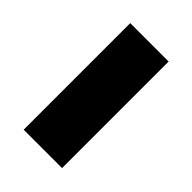

<svg xmlns="http://www.w3.org/2000/svg" viewBox="-11 -531 442 442"><g transform="rotate(-45 210.0 -310.5)"><path d="M37 -248V-373H384V-248Z"/></g></svg>

Font: TASA Orbiter Display
Style: Bold
Weight: 700
Designer: Weizhong Zhang
Version: Version 1.000;Glyphs 3.1.2 (3151)